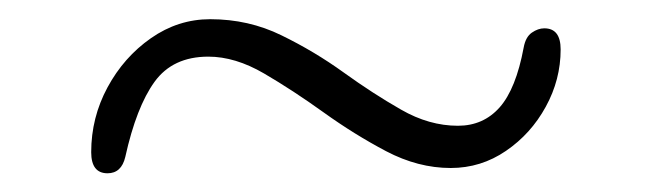

<svg xmlns="http://www.w3.org/2000/svg" viewBox="-20 -451 679 200"><path d="M449.5 -276Q415.5 -276 382.2 -293.5Q349 -311 317 -334Q285 -357 255 -374.5Q225 -392 197 -392Q160 -392 141 -365.8Q122 -339.5 110.5 -287.5Q106.5 -270.5 92 -270.5Q75 -270.5 75 -292.5Q75 -328.5 92 -360Q109 -391.5 137.2 -411.2Q165.5 -431 199 -431Q239 -431 273.2 -414.2Q307.5 -397.5 338 -375.5Q368.5 -353.5 397.8 -336.8Q427 -320 457 -320Q483.5 -320 500.5 -339.2Q517.5 -358.5 525.5 -401.5Q527.5 -412.5 534 -417Q540.5 -421.5 547 -421.5Q564 -421.5 564 -399.5Q564 -368 548.5 -339.8Q533 -311.5 507 -293.8Q481 -276 449.5 -276Z"/></svg>

Font: Fraunces 9pt SuperSoft Thin
Style: Regular
Weight: 100
Version: Version 1.000;[b76b70a41]